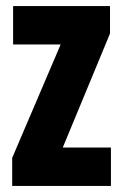

<svg xmlns="http://www.w3.org/2000/svg" viewBox="-20 -610 404 630"><path d="M23 -590H341V-500L186 -126H344V0H20V-92L179 -464H23Z"/></svg>

Font: Khand Variable Light
Style: Regular
Weight: 300
Designer: Satya Rajpurohit
Foundry: Indian Type Foundry
Version: Version 3.000